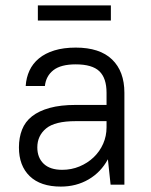

<svg xmlns="http://www.w3.org/2000/svg" viewBox="-20 -683 560 710"><path d="M205 7Q130 7 90 -31.5Q50 -70 50 -138Q50 -174 61.5 -203.5Q73 -233 98.5 -253Q124 -273 164 -284Q204 -295 260 -295H374V-340Q374 -394 347.5 -419.5Q321 -445 260 -445Q205 -445 177.5 -423.5Q150 -402 146 -365H75Q77 -396 89 -422Q101 -448 124 -467Q147 -486 181 -496.5Q215 -507 260 -507Q349 -507 394.5 -463Q440 -419 440 -340V0H389L379 -94Q353 -46 307.5 -19.5Q262 7 205 7ZM210 -55Q244 -55 274 -67.5Q304 -80 326.5 -101.5Q349 -123 361.5 -151.5Q374 -180 374 -212V-235H260Q183 -235 150.5 -208Q118 -181 118 -138Q118 -100 141.5 -77.5Q165 -55 210 -55ZM120 -663H390V-607H120Z"/></svg>

Font: PT Root UI Web
Style: Regular
Weight: 400
Designer: Vitaly Kuzmin
Foundry: ParaType Ltd.
Version: Version 1.000W